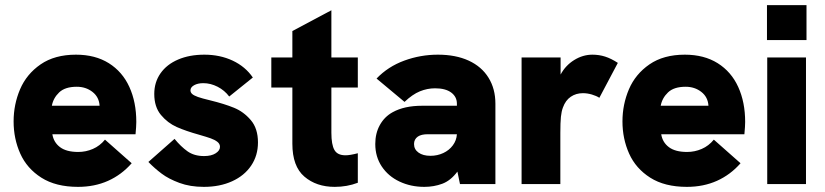

<svg xmlns="http://www.w3.org/2000/svg" viewBox="-20 -717 3214 748"><path d="M33 -244Q33 -310 58.2 -369.2Q83.5 -428.5 138.2 -466.2Q193 -504 276 -504Q351 -504 404 -470.8Q457 -437.5 484 -378.2Q511 -319 511 -242Q511 -225.5 508 -194H184Q189 -162.5 213.8 -143.8Q238.5 -125 285 -125Q314.5 -125 341.8 -136.8Q369 -148.5 389 -173L493 -81Q453.5 -36 401 -12.5Q348.5 11 284 11Q197.5 11 141.2 -24.8Q85 -60.5 59 -118.5Q33 -176.5 33 -244ZM368 -305Q366 -339 340.2 -359Q314.5 -379 279 -379Q233.5 -379 210.5 -357Q187.5 -335 182 -305Z M558 -86 660 -176Q684.5 -146 710.5 -127.5Q736.5 -109 775 -109Q803.5 -109 820.2 -119.8Q837 -130.5 837 -145Q837 -156.5 826.8 -164.5Q816.5 -172.5 801 -178Q785.5 -183.5 756 -192Q704 -206.5 668.5 -222.2Q633 -238 607 -269.2Q581 -300.5 581 -351Q581 -396.5 605.2 -431.2Q629.5 -466 673.8 -485Q718 -504 776 -504Q837 -504 886.5 -480.8Q936 -457.5 965 -415L873 -341Q855 -365 827.8 -379Q800.5 -393 772 -393Q750.5 -393 736.2 -385Q722 -377 722 -365Q722 -357 728.5 -351Q735 -345 751.2 -339.2Q767.5 -333.5 799 -326Q854 -312.5 891.5 -297.2Q929 -282 957 -249.2Q985 -216.5 985 -162Q985 -111 958.5 -71.8Q932 -32.5 884.2 -10.8Q836.5 11 774 11Q720.5 11 678.8 -4.5Q637 -20 609.8 -40.5Q582.5 -61 558 -86Z M1119 -157V-376H1037V-493H1119V-596L1271 -677V-493H1374V-376H1271V-200Q1271 -153.5 1282.8 -132.8Q1294.5 -112 1326 -112Q1343.5 -112 1374 -120V-5Q1332 11 1284 11Q1212.5 11 1165.8 -29Q1119 -69 1119 -157Z M1762 -48.5Q1736 -13.5 1703.2 -1.2Q1670.5 11 1633 11Q1580 11 1536.2 -9.8Q1492.5 -30.5 1467.2 -68.5Q1442 -106.5 1442 -156Q1442 -198 1460 -230.2Q1478 -262.5 1510 -280Q1555.5 -305 1624 -305H1760V-313Q1760 -340 1737.8 -356.5Q1715.5 -373 1675 -373Q1644.5 -373 1615.8 -361.2Q1587 -349.5 1556 -320L1447 -411Q1491.5 -457.5 1554.8 -480.8Q1618 -504 1686 -504Q1755.5 -504 1806 -480.8Q1856.5 -457.5 1883.2 -414.2Q1910 -371 1910 -313V0H1772ZM1657 -110Q1684 -110 1707 -120.8Q1730 -131.5 1744.2 -150.8Q1758.5 -170 1760 -194H1646Q1621.5 -194 1608 -185Q1593 -174.5 1593 -156Q1593 -135 1610.5 -122.5Q1628 -110 1657 -110Z M2012 -493H2164V-426.5Q2183 -462 2216.8 -483Q2250.5 -504 2288 -504Q2314 -504 2337.5 -496.5Q2361 -489 2387 -472L2315 -336Q2303.5 -343.5 2285.8 -348.8Q2268 -354 2251 -354Q2224 -354 2203.5 -340Q2183 -326 2173 -298Q2167.5 -283.5 2165.2 -261.8Q2163 -240 2163 -199V0H2012Z M2405 -244Q2405 -310 2430.2 -369.2Q2455.5 -428.5 2510.2 -466.2Q2565 -504 2648 -504Q2723 -504 2776 -470.8Q2829 -437.5 2856 -378.2Q2883 -319 2883 -242Q2883 -225.5 2880 -194H2556Q2561 -162.5 2585.8 -143.8Q2610.5 -125 2657 -125Q2686.5 -125 2713.8 -136.8Q2741 -148.5 2761 -173L2865 -81Q2825.5 -36 2773 -12.5Q2720.5 11 2656 11Q2569.5 11 2513.2 -24.8Q2457 -60.5 2431 -118.5Q2405 -176.5 2405 -244ZM2740 -305Q2738 -339 2712.2 -359Q2686.5 -379 2651 -379Q2605.5 -379 2582.5 -357Q2559.5 -335 2554 -305Z M2969 -493H3120V0H2969ZM2968 -697H3122V-561H2968Z"/></svg>

Font: HK Grotesk Black
Style: Regular
Weight: 900
Designer: Alfredo Marco Pradil
Foundry: Hanken Design Co.
Version: Version 3.001